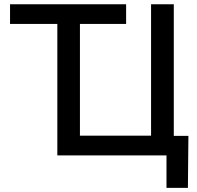

<svg xmlns="http://www.w3.org/2000/svg" viewBox="-20 -748 949 924"><path d="M28.3 -632.8V-727.5H586.9V-632.8ZM816.4 0H255.9V-727.5H364.7V-95.2H707V-727.5H816.4ZM781.2 156.2V0H743.2V-94.2H886.7L884.3 156.2Z"/></svg>

Font: Inter 28pt Medium
Style: Regular
Weight: 500
Designer: Rasmus Andersson
Foundry: rsms
Version: Version 4.001;git-66647c0bb